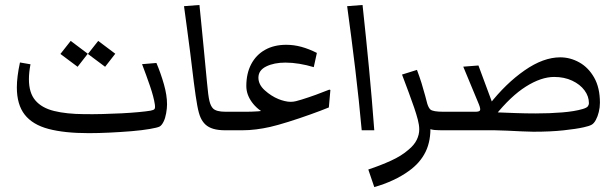

<svg xmlns="http://www.w3.org/2000/svg" viewBox="-20 -532 2509 784"><path d="M342.3 11.7Q243.2 11.7 178 -5.6Q112.8 -22.9 80.8 -64Q48.8 -105 48.8 -175.3Q48.8 -217.8 61.5 -276.9L104.5 -269.5Q98.1 -236.3 98.1 -208.5Q98.1 -152.8 124.3 -122.1Q150.4 -91.3 200.7 -78.9Q251 -66.4 324.2 -65.9Q359.4 -65.4 399.2 -66.4Q439 -67.4 477.1 -69.3Q515.1 -71.3 546.1 -74.2Q577.1 -77.1 594.7 -80.1Q607.4 -82.5 610.8 -86.7Q614.3 -90.8 612.3 -105.5Q607.9 -135.7 592.5 -180.7Q577.1 -225.6 560.1 -270L618.7 -274.9Q636.7 -232.4 649.4 -187.7Q662.1 -143.1 662.1 -106Q662.1 -89.8 658.4 -69.3Q654.8 -48.8 647.9 -35.2Q640.1 -19.5 631.3 -15.1Q622.6 -10.7 591.8 -5.4Q561 0 517.1 3.7Q473.1 7.3 427 9.5Q380.9 11.7 342.3 11.7ZM409.2 -259.3 339 -311.7 381 -365 450.7 -312.6ZM296.9 -259.3 226.7 -311.7 268.7 -365 338.4 -312.6Z M900.9 0Q871.1 0 851.3 -5.9Q831.5 -11.7 818.4 -23.9Q806.6 -35.2 799.1 -51.8Q791.5 -68.4 785.4 -101.6Q779.3 -134.8 771.5 -195.8Q763.2 -266.6 756.6 -317.6Q750 -368.7 744.1 -412.6Q738.3 -456.5 731.4 -506.8L794.4 -511.7Q797.9 -478 802 -436Q806.2 -394 811.8 -335.9Q817.4 -277.8 825.2 -195.8Q830.1 -140.6 835.2 -119.6Q840.3 -98.6 850.1 -88.9Q863.3 -75.7 900.9 -75.7ZM900.9 0V-75.7Q914.6 -75.7 918.7 -66.9Q922.9 -58.1 922.9 -37.6Q922.9 -19.5 918.5 -9.8Q914.1 0 900.9 0Z M900.9 0V-75.7H986.8Q1007.3 -75.7 1033.7 -77.4Q1060.1 -79.1 1098.6 -90.8L1071.8 -62.5Q1030.3 -84.5 1008.1 -115.5Q985.8 -146.5 985.8 -180.7Q985.8 -232.4 1005.9 -270.3Q1025.9 -308.1 1062.5 -328.6Q1099.1 -349.1 1148.9 -349.1Q1180.2 -349.1 1211.2 -340.6Q1242.2 -332 1273.9 -315.9L1261.2 -257.8Q1232.4 -266.6 1202.6 -271.5Q1172.9 -276.4 1145.5 -276.4Q1099.1 -276.4 1067.1 -260.7Q1035.2 -245.1 1035.2 -214.8Q1035.2 -186.5 1061.3 -163.1Q1087.4 -139.6 1117.2 -127.4Q1128.9 -122.6 1142.3 -119.4Q1155.8 -116.2 1166.5 -116.2Q1177.7 -116.2 1188.5 -118.9Q1199.2 -121.6 1211.9 -125.5Q1241.7 -134.8 1269.3 -144.8Q1296.9 -154.8 1324.7 -166L1329.1 -164.6L1322.8 -93.3Q1292 -80.6 1246.8 -64.5Q1201.7 -48.3 1157.2 -34.4Q1112.8 -20.5 1083 -13.7Q1054.7 -7.3 1026.1 -3.7Q997.6 0 967.8 0ZM900.9 0Q887.7 0 883.3 -9.8Q878.9 -19.5 878.9 -37.6Q878.9 -58.1 883.1 -66.9Q887.2 -75.7 900.9 -75.7Z M1457 0Q1446.3 -118.7 1430.7 -249.3Q1415 -379.9 1397.5 -506.8L1460.4 -511.7Q1475.1 -375.5 1486.8 -253.2Q1498.5 -130.9 1508.3 0Z M1790 -75.7V0Q1770 0 1754.9 -1.2Q1739.7 -2.4 1725.6 -9.3L1737.3 -21.5Q1740.2 42 1717.8 87.9Q1695.3 133.8 1648.9 166.5Q1621.6 186.5 1585 203.6Q1548.3 220.7 1508.3 231.9L1483.9 160.2Q1533.7 143.6 1576.7 124Q1619.6 104.5 1648.4 79.1Q1671.4 60.1 1681.6 39.1Q1691.9 18.1 1691.9 -3.4Q1691.9 -21.5 1686 -43.7Q1680.2 -65.9 1671.4 -91.8Q1662.6 -117.2 1649.2 -153.8Q1635.7 -190.4 1621.6 -227.5L1682.6 -246.6Q1693.4 -217.8 1701.2 -192.9Q1709 -168 1716.3 -140.6Q1719.2 -129.4 1721.2 -121.8Q1723.1 -114.3 1724.6 -108.9Q1730 -91.3 1737.8 -84.5Q1749 -75.7 1790 -75.7ZM1790 0V-75.7Q1803.7 -75.7 1807.9 -66.9Q1812 -58.1 1812 -37.6Q1812 -19.5 1807.6 -9.8Q1803.2 0 1790 0Z M2157.7 5.9Q2140.6 5.9 2110.6 4.4Q2080.6 2.9 2050 1.5Q2019.5 0 2001 0H1790V-75.7H1921.9Q1936 -75.7 1939.7 -80.8Q1943.4 -85.9 1935.5 -106L1871.6 -259.8L1933.6 -264.6L1996.1 -96.2L1977.5 -104.5Q2045.4 -191.4 2122.1 -244.6Q2198.7 -297.9 2267.6 -297.9Q2308.6 -297.9 2345.7 -277.1Q2382.8 -256.3 2406.2 -215.1Q2429.7 -173.8 2429.7 -112.3Q2429.7 -93.3 2425 -74.5Q2420.4 -55.7 2413.1 -42.5Q2405.3 -27.8 2395.5 -22.5Q2385.7 -17.1 2363.3 -12.2Q2333 -5.4 2281 0.2Q2229 5.9 2157.7 5.9ZM1999.5 -57.1 1996.6 -73.7Q2043 -71.8 2085.2 -70.3Q2127.4 -68.8 2166 -68.8Q2225.6 -68.8 2275.9 -73Q2326.2 -77.1 2359.4 -86.9Q2376 -91.8 2380.4 -97.9Q2384.8 -104 2384.8 -110.4Q2384.8 -138.7 2366.7 -163.1Q2348.6 -187.5 2316.4 -202.6Q2284.2 -217.8 2242.7 -217.8Q2189.9 -217.8 2127.7 -178.7Q2065.4 -139.6 1999.5 -57.1ZM1790 0Q1776.9 0 1772.5 -9.8Q1768.1 -19.5 1768.1 -37.6Q1768.1 -58.1 1772.2 -66.9Q1776.4 -75.7 1790 -75.7Z"/></svg>

Font: Markazi Text
Style: Regular
Weight: 400
Designer: Borna Izadpanah (Arabic designer), Fiona Ross (Arabic design director) and Florian Runge (Latin designer)
Foundry: Borna Izadpanah and Florian Runge
Version: Version 1.000